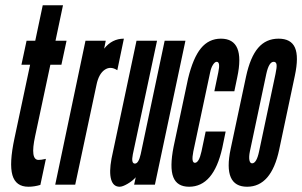

<svg xmlns="http://www.w3.org/2000/svg" viewBox="-20 -702 1149 730"><path d="M88 8Q110.5 8 133.5 1L154.5 -98Q142.5 -95.5 137.5 -94.8Q132.5 -94 126.5 -94Q94 -94 113.5 -184L171.5 -456H213.5L233 -547H191L219.5 -682H142.5L114 -547H81L61.5 -456H94.5L35 -176Q14.5 -80.5 27.2 -36.2Q40 8 88 8Z M190 0H266L347 -380Q355.5 -421 377.8 -436.5Q400 -452 426 -435L451 -555Q406 -555 376 -517L382 -547H305Z M435 8Q446 8 465.2 -3.2Q484.5 -14.5 496 -28L490 0H569L685 -547H606L515 -116Q507 -80 493 -80Q478 -80 485 -115L577 -547H499L404 -99Q394.5 -47.5 402.5 -19.8Q410.5 8 435 8Z M699 8Q792 8 825 -139L838 -202H762L746 -126Q736.5 -83 721 -83Q706.5 -83 715 -126L779 -427Q782.5 -444.5 789.8 -455.8Q797 -467 804 -467Q818.5 -467 810 -427L795 -355H871L882 -408Q913.5 -555 820 -555Q774 -555 744 -518.5Q714 -482 695 -403L640 -144Q624.5 -65.5 638.8 -28.8Q653 8 699 8Z M919.5 8Q1011.5 8 1041.5 -133L1101 -414Q1116.5 -486.5 1101.5 -520.8Q1086.5 -555 1039 -555Q991.5 -555 961.5 -520Q931.5 -485 915.5 -411L857 -136Q826.5 8 919.5 8ZM938.5 -81Q930.5 -81 928.2 -93.5Q926 -106 930 -126L992.5 -421Q1002.5 -467 1020.5 -467Q1030 -467 1031.5 -456.5Q1033 -446 1027.5 -421L965 -126Q955.5 -81 938.5 -81Z"/></svg>

Font: League Gothic Condensed Italic
Style: Regular
Weight: 400
Width: 3
Designer: The League of Moveable Type
Version: Version 1.600; ttfautohint (v1.8.3)